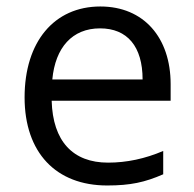

<svg xmlns="http://www.w3.org/2000/svg" viewBox="-20 -565 601 595"><path d="M312 9.8C384.3 9.8 428.7 0 485.8 -24.9V-97.2C429.7 -73.2 372.6 -61 314.9 -61C205.6 -61 143.6 -127.4 140.1 -252.9H508.8V-304.2C508.8 -448.7 425.3 -544.9 291 -544.9C147.9 -544.9 56.2 -435.5 56.2 -263.2C56.2 -91.8 153.8 9.8 312 9.8ZM290 -477.1C374.5 -477.1 421.9 -420.9 421.9 -318.8H142.1C151.4 -418 204.1 -477.1 290 -477.1Z"/></svg>

Font: Open Sans
Style: Regular
Weight: 400
Foundry: Ascender Corporation
Version: Version 1.100;PS 001.100;hotconv 1.0.88;makeotf.lib2.5.64775